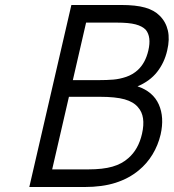

<svg xmlns="http://www.w3.org/2000/svg" viewBox="-20 -751 698 771"><path d="M266.6 -731H465.8Q525.9 -731 562.7 -720.5Q599.6 -710 621.1 -688Q646 -663.6 654.1 -628.4Q662.1 -593.3 651.4 -548.3Q640.1 -499 610.8 -461.9Q581.5 -424.8 532.2 -404.3Q594.7 -383.3 617.7 -331.5Q640.6 -279.8 625 -210.9Q614.7 -167.5 592.5 -130.9Q570.3 -94.2 537.1 -66.9Q497.6 -34.2 444.3 -17.1Q391.1 0 318.4 0H97.7ZM334.5 -70.8Q393.1 -70.8 431.4 -81.8Q469.7 -92.8 495.6 -116.2Q536.1 -151.4 550.3 -213.9Q566.4 -284.7 534.2 -320.3Q516.6 -341.8 480.5 -352.1Q444.3 -362.3 380.4 -362.3H256.8L189.5 -70.8ZM374.5 -429.2Q409.7 -429.2 435.3 -431.4Q460.9 -433.6 486.8 -442.4Q512.7 -451.2 533.2 -469.7Q564 -498 575.7 -548.3Q588.4 -603 565.4 -631.3Q551.3 -646 524.4 -653.1Q497.6 -660.2 449.2 -660.2H325.7L272.5 -429.2Z"/></svg>

Font: Glacial Indifference
Style: Italic
Weight: 400
Designer: Alfredo Marco Pradil
Foundry: Alfredo Marco Pradil
Version: Version 1.312